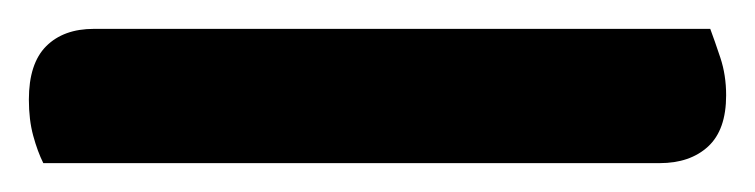

<svg xmlns="http://www.w3.org/2000/svg" viewBox="-20 36 523 133"><path d="M437 149H10Q6 141 3 130Q0 119 0 105Q0 80 12 68Q24 56 45 56H472Q475 64 479 76Q483 88 483 102Q483 126 470.5 137.5Q458 149 437 149Z"/></svg>

Font: BalooTamma2SemiBold
Style: Regular
Weight: 600
Designer: Divya Kowshik, Shuchita Grover and Ek Type
Foundry: Ek Type
Version: Version 1.700